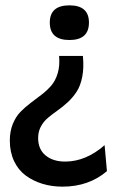

<svg xmlns="http://www.w3.org/2000/svg" viewBox="-20 -551 440 725"><path d="M242.2 -530.8Q315.9 -530.8 315.9 -465.8Q315.9 -399.9 242.2 -399.9Q168 -399.9 168 -465.8Q168 -530.8 242.2 -530.8ZM293 -339.8Q297.4 -295.4 290.5 -260.7Q283.7 -226.1 269 -204.1Q254.4 -182.1 235.6 -164.8Q216.8 -147.5 197.3 -133.8Q177.7 -120.1 161.4 -106.4Q145 -92.8 134.5 -73.5Q124 -54.2 124 -29.8Q124 12.7 152.1 35.9Q180.2 59.1 226.1 59.1Q304.2 59.1 375 -2.9L383.8 95.2Q315.4 153.8 215.8 153.8Q175.8 153.8 140.4 143.1Q105 132.3 77.1 111.8Q49.3 91.3 33.2 57.4Q17.1 23.4 17.1 -20Q17.1 -55.2 28.3 -82.8Q39.6 -110.4 56.9 -128.2Q74.2 -146 95.2 -161.9Q116.2 -177.7 136.7 -193.4Q157.2 -209 173.3 -227.5Q189.5 -246.1 198 -274.7Q206.5 -303.2 203.1 -339.8Z"/></svg>

Font: Bricolage Grotesque Medium
Style: Regular
Weight: 500
Designer: Mathieu Triay
Foundry: Atelier Triay
Version: Version 1.000;gftools[0.9.30]